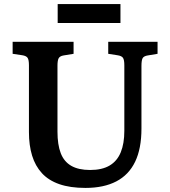

<svg xmlns="http://www.w3.org/2000/svg" viewBox="-20 -908 832 942"><path d="M399 14Q324 14 271 -4.5Q218 -23 185.5 -58.5Q153 -94 137.5 -144.5Q122 -195 122 -260V-588Q122 -614 115.5 -624Q109 -634 89 -637L42 -644V-703H341V-644L292 -636Q274 -633 268 -622.5Q262 -612 262 -586V-262Q262 -198 278 -156.5Q294 -115 329.5 -94.5Q365 -74 422 -74Q481 -74 518 -96Q555 -118 572.5 -161Q590 -204 590 -266V-588Q590 -614 583.5 -624Q577 -634 556 -637L511 -644V-703H753V-644L705 -636Q686 -633 680 -623Q674 -613 674 -584V-277Q674 -179 643 -114.5Q612 -50 550.5 -18Q489 14 399 14ZM263 -795V-888H571V-795Z"/></svg>

Font: Literata 18pt SemiBold
Style: Regular
Weight: 600
Designer: Latin by Veronika Burian and Jose Scaglione. Greek by Irene Vlachou. Cyrillic by Vera Evstafieva.
Foundry: TypeTogether
Version: Version 3.103;gftools[0.9.29]